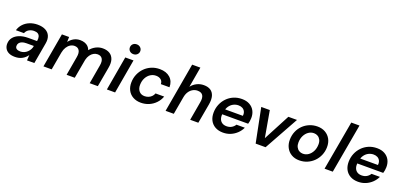

<svg xmlns="http://www.w3.org/2000/svg" viewBox="16 -1672 5503 2634"><g transform="rotate(20 2767.0 -355.0)"><path d="M190 12Q133 12 97.5 -6Q62 -24 45 -55Q28 -86 29 -123Q30 -176 60.5 -214.5Q91 -253 146 -274.5Q201 -296 275 -296H402Q409 -336 401.5 -361.5Q394 -387 373.5 -400Q353 -413 317 -413Q277 -413 243.5 -393.5Q210 -374 196 -337H78Q94 -391 131 -430Q168 -469 220.5 -490Q273 -511 334 -511Q404 -511 450.5 -486.5Q497 -462 516 -416.5Q535 -371 524 -308L470 0H363L368 -79Q354 -60 336 -43Q318 -26 295.5 -13.5Q273 -1 247 5.5Q221 12 190 12ZM233 -83Q261 -83 287 -93.5Q313 -104 333 -123Q353 -142 366.5 -166Q380 -190 383 -216L384 -218H274Q239 -218 213 -208.5Q187 -199 173 -181Q159 -163 159 -139Q158 -111 178 -97Q198 -83 233 -83Z M603 0 691 -499H796L794 -426Q823 -465 864 -488Q905 -511 956 -511Q993 -511 1022.5 -500.5Q1052 -490 1072.5 -470Q1093 -450 1104 -419Q1138 -462 1185.5 -486.5Q1233 -511 1286 -511Q1347 -511 1388 -485.5Q1429 -460 1445.5 -410Q1462 -360 1448 -286L1397 0H1278L1326 -275Q1338 -340 1316.5 -375Q1295 -410 1246 -410Q1215 -410 1188 -394.5Q1161 -379 1140.5 -350Q1120 -321 1110 -279L1060 0H941L989 -275Q1001 -340 979.5 -375Q958 -410 909 -410Q877 -410 848 -392Q819 -374 798.5 -341Q778 -308 769 -261L723 0Z M1529 0 1616 -499H1736L1649 0ZM1704 -579Q1670 -579 1649 -599.5Q1628 -620 1628 -650Q1628 -681 1649 -701.5Q1670 -722 1704 -722Q1736 -722 1758 -701.5Q1780 -681 1780 -650Q1780 -620 1758 -599.5Q1736 -579 1704 -579Z M2026 12Q1961 12 1911.5 -15.5Q1862 -43 1836 -92.5Q1810 -142 1811 -206Q1812 -271 1836 -326.5Q1860 -382 1901.5 -423.5Q1943 -465 1998 -488Q2053 -511 2118 -511Q2213 -511 2269.5 -460.5Q2326 -410 2326 -322H2200Q2199 -364 2171 -386Q2143 -408 2100 -408Q2055 -408 2018 -383.5Q1981 -359 1958.5 -316Q1936 -273 1935 -218Q1934 -188 1942 -164Q1950 -140 1964.5 -123.5Q1979 -107 1999 -98.5Q2019 -90 2044 -90Q2073 -90 2099 -100Q2125 -110 2145 -129.5Q2165 -149 2175 -177H2301Q2281 -121 2240 -78Q2199 -35 2144.5 -11.5Q2090 12 2026 12Z M2386 0 2512 -720H2632L2580 -421Q2611 -463 2658.5 -487Q2706 -511 2761 -511Q2822 -511 2860.5 -485.5Q2899 -460 2913.5 -410Q2928 -360 2915 -286L2864 0H2745L2793 -274Q2805 -340 2783.5 -375Q2762 -410 2705 -410Q2669 -410 2637 -392Q2605 -374 2583 -341Q2561 -308 2552 -260L2506 0Z M3226 12Q3160 12 3111.5 -15Q3063 -42 3037.5 -90.5Q3012 -139 3013 -205Q3014 -268 3037 -323.5Q3060 -379 3100.5 -421Q3141 -463 3196 -487Q3251 -511 3318 -511Q3384 -511 3431 -484.5Q3478 -458 3502 -412.5Q3526 -367 3525 -309Q3525 -287 3521 -263Q3517 -239 3511 -221H3100L3114 -298H3406Q3410 -335 3397.5 -360.5Q3385 -386 3360.5 -399.5Q3336 -413 3302 -413Q3265 -413 3231 -396.5Q3197 -380 3172.5 -347Q3148 -314 3139 -264L3134 -235Q3127 -192 3137.5 -158.5Q3148 -125 3175 -106Q3202 -87 3243 -87Q3285 -87 3316 -105.5Q3347 -124 3365 -154H3487Q3465 -106 3426 -68.5Q3387 -31 3336.5 -9.5Q3286 12 3226 12Z M3701 0 3601 -499H3726L3794 -113L3997 -499H4123L3846 0Z M4339 12Q4274 12 4224.5 -17Q4175 -46 4148.5 -97.5Q4122 -149 4123 -213Q4124 -277 4147 -331.5Q4170 -386 4210.5 -426Q4251 -466 4305 -488.5Q4359 -511 4420 -511Q4486 -511 4535.5 -482.5Q4585 -454 4612 -404Q4639 -354 4638 -287Q4637 -224 4613.5 -169.5Q4590 -115 4549.5 -74.5Q4509 -34 4455.5 -11Q4402 12 4339 12ZM4355 -91Q4400 -91 4435.5 -116Q4471 -141 4492.5 -184Q4514 -227 4515 -282Q4516 -322 4501.5 -350Q4487 -378 4462 -393Q4437 -408 4406 -408Q4362 -408 4326.5 -383Q4291 -358 4269.5 -315Q4248 -272 4247 -217Q4246 -178 4260.5 -149.5Q4275 -121 4300 -106Q4325 -91 4355 -91Z M4707 0 4835 -720H4955L4827 0Z M5198 12Q5132 12 5083.5 -15Q5035 -42 5009.5 -90.5Q4984 -139 4985 -205Q4986 -268 5009 -323.5Q5032 -379 5072.5 -421Q5113 -463 5168 -487Q5223 -511 5290 -511Q5356 -511 5403 -484.5Q5450 -458 5474 -412.5Q5498 -367 5497 -309Q5497 -287 5493 -263Q5489 -239 5483 -221H5072L5086 -298H5378Q5382 -335 5369.5 -360.5Q5357 -386 5332.5 -399.5Q5308 -413 5274 -413Q5237 -413 5203 -396.5Q5169 -380 5144.5 -347Q5120 -314 5111 -264L5106 -235Q5099 -192 5109.5 -158.5Q5120 -125 5147 -106Q5174 -87 5215 -87Q5257 -87 5288 -105.5Q5319 -124 5337 -154H5459Q5437 -106 5398 -68.5Q5359 -31 5308.5 -9.5Q5258 12 5198 12Z"/></g></svg>

Font: DM Sans 20pt SemiBold
Style: Italic
Weight: 600
Italic angle: -10°
Version: Version 4.004;gftools[0.9.30]